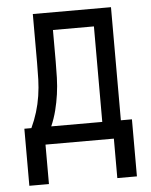

<svg xmlns="http://www.w3.org/2000/svg" viewBox="-50 -562 600 761"><g transform="rotate(-5 250.0 -181.5)"><path d="M36 157V-70H64Q78 -100 87.5 -131Q97 -162 102 -194.5Q107 -227 108 -259.5Q109 -292 109 -325V-520H420V-70H464V157H386V0H114V157ZM143 -70H346V-450H183V-325Q183 -293 182 -260Q181 -227 176.5 -195Q172 -163 164 -131.5Q156 -100 143 -70Z"/></g></svg>

Font: Huly
Style: Regular
Weight: 400
Designer: Belleve Invis
Foundry: Belleve Invis
Version: Version 33.2.5; ttfautohint (v1.8.4)